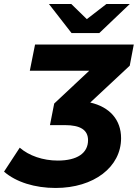

<svg xmlns="http://www.w3.org/2000/svg" viewBox="-34 -921 684 953"><path d="M459 -757 610 -901H494L397 -826L320 -901H209L321 -757ZM630 -700H140L114 -570H409L235 -407L214 -300H288C365 -300 403 -276 403 -225C403 -161 349 -124 253 -124C179 -124 110 -148 64 -188L-14 -69C46 -17 139 12 242 12C432 12 567 -92 567 -235C567 -326 511 -390 414 -412L610 -595Z"/></svg>

Font: AWKNG-Font
Style: Bold Italic
Weight: 700
Italic angle: -11.3°
Designer: Awakening Church
Foundry: Awakening Church
Version: Version 1.700;PS 001.700;hotconv 1.0.88;makeotf.lib2.5.64775